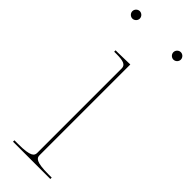

<svg xmlns="http://www.w3.org/2000/svg" viewBox="-239 -709 728 728"><g transform="rotate(45 125.0 -345.0)"><path d="M-5 -670C-5 -659 4.5 -650 15 -650C26 -650 35 -659.5 35 -670C35 -681 25.5 -690 15 -690C4 -690 -5 -680.5 -5 -670ZM215 -670C215 -659 224.5 -650 235 -650C246 -650 255 -659.5 255 -670C255 -681 245.5 -690 235 -690C224 -690 215 -680.5 215 -670ZM132.5 -35V-521.5L67.5 -520H55V-512.5H67.5C106 -512.5 120 -506 120 -487.5V-35C120 -20.5 113.5 -7.5 45 -7.5H25V0H225V-7.5H207.5C139 -7.5 132.5 -20.5 132.5 -35Z"/></g></svg>

Font: Znikomit
Style: Regular
Weight: 100
Designer: gluk
Foundry: gluk
Version: Version 0.55